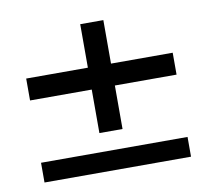

<svg xmlns="http://www.w3.org/2000/svg" viewBox="-60 -545 671 613"><g transform="rotate(-10 275.0 -239.0)"><path d="M37 0V-64H512V0ZM237 -125V-478H312V-125ZM37 -266V-337H512V-266Z"/></g></svg>

Font: DM Sans 18pt
Style: Regular
Weight: 400
Designer: Colophon Foundry, Jonny Pinhorn
Foundry: Colophon Foundry
Version: Version 4.004;gftools[0.9.30]